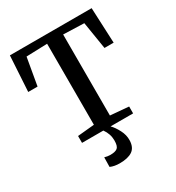

<svg xmlns="http://www.w3.org/2000/svg" viewBox="-175 -657 866 944"><g transform="rotate(-30 257.5 -185.0)"><path d="M117 0V-39L212 -48V-508L93 -504L66 -349H13L25 -550H489L498 -349H446L421 -504L303 -508V-48L407 -39V0H279Q296 17 311.5 46.5Q327 76 326 106Q325 146 300 163Q275 180 228 180Q197 180 175 170L176 116Q193 121 208 121Q237 121 249 111Q261 101 261 69Q261 32 238 0Z"/></g></svg>

Font: Aikya Medium
Style: Regular
Weight: 500
Designer: Neelakash Kshetrimayum (Latin subset based on Merriweather by Eben Sorkin)
Foundry: Brand New Type
Version: Version 1.00 b005